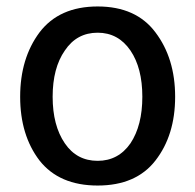

<svg xmlns="http://www.w3.org/2000/svg" viewBox="-20 -570 609 600"><path d="M424.8 -267.6C424.8 -207.7 412.4 -159.2 387.7 -122.1C362.3 -85.6 328.1 -67.4 285.2 -67.4C241.5 -67.4 207.4 -85.6 182.6 -122.1C157.2 -159.2 144.5 -207.7 144.5 -267.6C144.5 -327.5 157.2 -375.7 182.6 -412.1C207.4 -449.2 241.5 -467.8 285.2 -467.8C328.1 -467.8 362.3 -449.2 387.7 -412.1C412.4 -375.7 424.8 -327.5 424.8 -267.6ZM285.2 9.8C365.2 9.8 425.5 -16.3 465.8 -68.4C506.8 -121.1 527.3 -187.5 527.3 -267.6C527.3 -347.7 506.8 -414.7 465.8 -468.8C425.5 -522.8 365.2 -549.8 285.2 -549.8C205.1 -549.8 144.5 -522.8 103.5 -468.8C63.2 -414.7 43 -347.7 43 -267.6C43 -187.5 63.2 -121.1 103.5 -68.4C144.5 -16.3 205.1 9.8 285.2 9.8Z"/></svg>

Font: Helmet
Style: Regular
Weight: 400
Designer: Carl Enlund
Version: 1.0